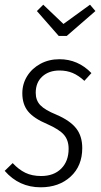

<svg xmlns="http://www.w3.org/2000/svg" viewBox="-25 -786 429 817"><path d="M364 -475 334 -442Q309 -465 284 -475.5Q259 -486 228 -486Q183 -486 155 -460.5Q127 -435 127 -391Q127 -359 146.5 -338.5Q166 -318 215 -298Q273 -273 299 -240Q325 -207 325 -156Q325 -80 275.5 -34.5Q226 11 148 11Q56 11 -5 -59L29 -92Q54 -65 82.5 -51Q111 -37 150 -37Q204 -37 235.5 -68.5Q267 -100 267 -153Q267 -189 247.5 -212Q228 -235 176 -258Q119 -282 94.5 -312Q70 -342 70 -389Q70 -429 90.5 -462Q111 -495 147 -514.5Q183 -534 228 -534Q307 -534 364 -475ZM358 -766 381 -739 259 -633H225L132 -739L159 -766L245 -684Z"/></svg>

Font: Fira Sans Extra Condensed Light
Style: Italic
Weight: 300
Width: 3
Italic angle: -8°
Designer: Carrois Corporate & Edenspiekermann AG
Foundry: Carrois Corporate GbR & Edenspiekermann AG
Version: Version 4.203